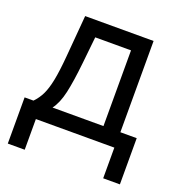

<svg xmlns="http://www.w3.org/2000/svg" viewBox="-125 -636 842 896"><g transform="rotate(20 296.5 -188.5)"><path d="M10.7 -77.1H54.7Q77.1 -100.1 90.8 -128.9Q104.5 -157.7 113.5 -203.1Q122.6 -248.5 128.9 -322.3L146.5 -530.3H486.3V-77.1H567.4V152.3H484.4V0H94.7V152.3H10.7ZM402.3 -77.1V-453.1H224.6L210.9 -322.3Q200.7 -225.6 187.7 -168.2Q174.8 -110.8 149.4 -77.1Z"/></g></svg>

Font: Pretendard GOV
Style: Regular
Weight: 400
Designer: Base glyphs from Inter by Rasmus Andersson; Hangeul glyphs from Noto Sans CJK(Source Han Sans) by Jang Soo-young and Kan
Foundry: Kil Hyung-jin
Version: Version 1.309